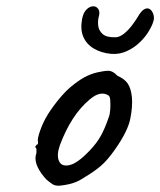

<svg xmlns="http://www.w3.org/2000/svg" viewBox="-20 -605 512 613"><path d="M168 -12Q155 -12 147.5 -17Q140 -22 129 -31Q110 -51 100.5 -71Q91 -91 94 -108Q97 -116 96.5 -123.5Q96 -131 96 -131Q91 -136 93 -137.5Q95 -139 97 -143Q103 -143 101 -154Q99 -162 108.5 -189Q118 -216 133 -240Q139 -250 151 -266.5Q163 -283 177.5 -299.5Q192 -316 204 -326Q229 -347 249 -358Q269 -369 291 -374Q313 -379 326.5 -379Q340 -379 355 -363Q378 -353 388 -338Q398 -323 401 -296Q404 -266 396 -226Q388 -186 348 -129Q323 -93 301 -74.5Q279 -56 250 -39Q229 -25 210 -19.5Q191 -14 168 -12ZM266 -124Q289 -148 302 -171.5Q315 -195 327 -230Q331 -240 332 -255.5Q333 -271 332 -285Q331 -299 325 -301Q314 -308 299.5 -305.5Q285 -303 267 -288Q236 -262 212.5 -225.5Q189 -189 171 -141Q160 -109 168.5 -90.5Q177 -72 202.5 -78Q228 -84 266 -124ZM335 -433Q303 -436 279.5 -450Q256 -464 246 -487.5Q236 -511 242 -544Q246 -565 256.5 -575Q267 -585 277.5 -585Q288 -585 294 -576Q300 -567 295 -550Q292 -539 293.5 -523.5Q295 -508 307.5 -496.5Q320 -485 350 -486Q363 -487 376.5 -498Q390 -509 401 -523.5Q412 -538 418 -548Q431 -571 441.5 -576Q452 -581 459.5 -575Q467 -569 470 -558Q473 -547 470 -538Q467 -526 456 -507Q445 -488 427 -470.5Q409 -453 385.5 -442Q362 -431 335 -433Z"/></svg>

Font: Caveat Medium
Style: Regular
Weight: 500
Designer: Pablo Impallari
Foundry: Pablo Impallari
Version: Version 2.000